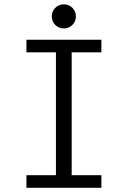

<svg xmlns="http://www.w3.org/2000/svg" viewBox="-20 -888 610 908"><path d="M282 -753.5Q258 -753.5 241.5 -770Q225 -786.5 225 -810Q225 -834.5 241.5 -851Q258 -867.5 282 -867.5Q306 -867.5 322.5 -850.8Q339 -834 339 -810Q339 -786.5 322.2 -770Q305.5 -753.5 282 -753.5ZM459.5 -640.5H319V-59.5H459.5V0H105V-59.5H244.5V-640.5H105V-700H459.5Z"/></svg>

Font: League Mono Narrow Light
Style: Regular
Weight: 300
Width: 3
Designer: Tyler Finck
Foundry: The League of Moveable Type / Tyler Finck
Version: Version 2.210